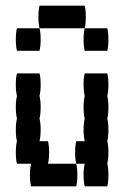

<svg xmlns="http://www.w3.org/2000/svg" viewBox="-20 -660 440 680"><path d="M150 -80H250Q254 -64 254 -40Q254 -17 250 0H90Q86 -17 86 -40Q86 -64 90 -80H40Q36 -97 36 -120Q36 -144 40 -160Q36 -177 36 -200Q36 -224 40 -240Q36 -257 36 -280Q36 -304 40 -320Q36 -337 36 -360Q36 -384 40 -400H120Q124 -384 124 -360Q124 -337 120 -320Q124 -304 124 -280Q124 -257 120 -240Q124 -224 124 -200Q124 -177 120 -160H150Q154 -144 154 -120Q154 -97 150 -80ZM364 -280Q364 -257 360 -240Q364 -224 364 -200Q364 -177 360 -160Q364 -144 364 -120Q364 -97 360 -80Q364 -64 364 -40Q364 -17 360 0H280Q276 -17 276 -40Q276 -64 280 -80H250Q246 -97 246 -120Q246 -144 250 -160H280Q276 -177 276 -200Q276 -224 280 -240Q276 -257 276 -280Q276 -304 280 -320Q276 -337 276 -360Q276 -384 280 -400H360Q364 -384 364 -360Q364 -337 360 -320Q364 -304 364 -280ZM280 -640Q284 -624 284 -600Q284 -577 280 -560H120Q116 -577 116 -600Q116 -624 120 -640ZM120 -560Q124 -544 124 -520Q124 -497 120 -480H40Q36 -497 36 -520Q36 -544 40 -560ZM360 -560Q364 -544 364 -520Q364 -497 360 -480H280Q276 -497 276 -520Q276 -544 280 -560Z"/></svg>

Font: VT323
Style: Regular
Weight: 400
Monospace: yes
Designer: Peter Hull
Version: Version 2.000